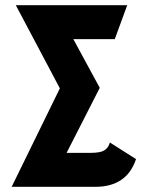

<svg xmlns="http://www.w3.org/2000/svg" viewBox="-20 -721 565 741"><path d="M328 -131H237L365 -382L263 -570H423L471 -701H41L211 -380L25 0H349Q408 0 447.5 -26.5Q487 -53 505 -107L404 -171Q399 -154 389 -145.5Q379 -137 364.5 -134Q350 -131 328 -131Z"/></svg>

Font: Advent Pro ExtraBold
Style: Regular
Weight: 800
Designer: VivaRado, Andreas Kalpakidis
Foundry: VivaRado, Andreas Kalpakidis
Version: Version 3.000